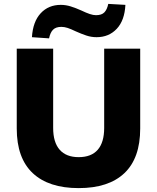

<svg xmlns="http://www.w3.org/2000/svg" viewBox="-20 -955 806 986"><path d="M384 11Q230 11 148 -66Q66 -143 66 -295V-705H253V-298Q253 -224 286.5 -186Q320 -148 384 -148Q449 -148 482 -186Q515 -224 515 -298V-705H700V-295Q700 -143 619 -66Q538 11 384 11ZM232 -758 144 -764Q149 -844 189 -887Q229 -930 292 -930Q318 -930 343.5 -922Q369 -914 398 -901Q423 -889 441 -883Q459 -877 473 -877Q502 -877 516 -891.5Q530 -906 536 -935L624 -930Q620 -850 579.5 -807Q539 -764 476 -764Q449 -764 423.5 -772.5Q398 -781 369 -794Q344 -806 327.5 -811.5Q311 -817 295 -817Q267 -817 252.5 -802.5Q238 -788 232 -758Z"/></svg>

Font: Nunito Sans 10pt Black
Style: Regular
Weight: 900
Designer: Vernon Adams
Foundry: Vernon Adams
Version: Version 3.101;gftools[0.9.27]